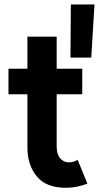

<svg xmlns="http://www.w3.org/2000/svg" viewBox="-20 -845 449 872"><path d="M277.8 7.8Q190.4 7.8 147.5 -43.5Q104.5 -94.8 104.5 -175.4V-678.5H237.4V-178.8Q237.4 -144 253.4 -125.8Q269.4 -107.6 293.7 -107.6Q303.9 -107.6 314 -110.8Q324.1 -114.1 332.8 -118.7L376.8 -11.1Q358.3 -3.2 332.1 2.3Q306 7.8 277.8 7.8ZM18.5 -416.9V-532.9H353.6V-416.9ZM300 -583.4 301.8 -824.6H409.1L394.5 -583.4Z"/></svg>

Font: Reddit Sans Condensed
Style: Regular
Weight: 400
Designer: Stephen Hutchings
Foundry: Reddit
Version: Version 1.014